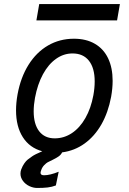

<svg xmlns="http://www.w3.org/2000/svg" viewBox="-20 -752 640 952"><path d="M443 -280Q449.5 -316 449.5 -348.5Q449.5 -414.5 421 -450.8Q392.5 -487 339.5 -487Q295.5 -487 257.8 -460.2Q220 -433.5 193 -383.8Q166 -334 153.5 -267Q147 -231.5 147 -200Q147 -136.5 174.2 -101.2Q201.5 -66 251.5 -66Q297.5 -66 336.8 -92.2Q376 -118.5 403.5 -166.8Q431 -215 443 -280ZM81.5 109Q81.5 98.5 85 88.5Q92 70 100.8 57.8Q109.5 45.5 116.8 39.8Q124 34 139 23.5Q152 14 189.5 -2Q127 -19 93.2 -71.8Q59.5 -124.5 59.5 -205Q59.5 -242 67 -284Q82.5 -368.5 121.5 -430.8Q160.5 -493 218.2 -526.5Q276 -560 346.5 -560Q407 -560 450.2 -535Q493.5 -510 516 -463Q538.5 -416 538.5 -351Q538.5 -314 531 -272Q516.5 -194.5 482.8 -135.2Q449 -76 399.2 -40.2Q349.5 -4.5 288 3.5Q282 16 269.8 24.2Q257.5 32.5 242 40Q222.5 49.5 216.2 52.8Q210 56 199.5 66.5Q189 77 184 92.5Q181 100 181 105Q181 117 198.5 117Q227.5 117 271 99.5L257 167.5Q237.5 175 216.2 177.5Q195 180 164.5 180Q145 180 125.5 170.8Q106 161.5 93.8 145Q81.5 128.5 81.5 109ZM174.5 -732H574.5L560.5 -651H160.5Z"/></svg>

Font: JuliaMono
Style: Italic
Weight: 400
Italic angle: -9°
Monospace: yes
Designer: cormullion
Foundry: corm
Version: Version 0.057; ttfautohint (v1.8.4)